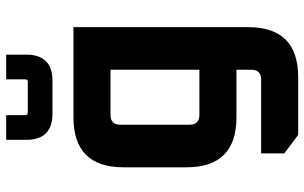

<svg xmlns="http://www.w3.org/2000/svg" viewBox="-202 -584 986 622"><g transform="rotate(-90 291.0 -273.0)"><path d="M60 -162V-366Q60 -528 222 -528H514V38Q514 200 352 200H165L105 155V80H344Q376 80 376 48V0H222Q60 0 60 -162ZM198 -152Q198 -120 230 -120H376V-408H230Q198 -408 198 -376ZM149 -681V-746H229V-685Q229 -676 237 -676H337Q345 -676 345 -685V-746H425V-681Q425 -596 340 -596H234Q149 -596 149 -681Z"/></g></svg>

Font: Oxanium
Style: Bold
Weight: 700
Designer: Severin Meyer
Version: Version 2.000